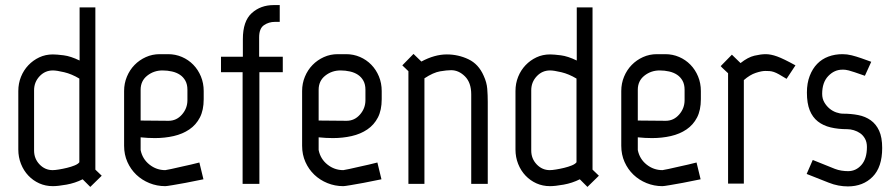

<svg xmlns="http://www.w3.org/2000/svg" viewBox="-20 -723 3512 755"><path d="M292 -414Q262 -432 232.5 -439Q203 -446 188 -446Q157 -446 135.5 -423Q114 -400 114 -368V-131Q114 -99 135.5 -76.5Q157 -54 187 -54Q196 -54 211.5 -56.5Q227 -59 243.5 -63Q260 -67 273.5 -72.5Q287 -78 292 -85ZM293 -694H355V-56L380 -32L335 12L305 -18Q275 -3 241.5 3Q208 9 188 9Q159 9 134.5 -2Q110 -13 91.5 -32.5Q73 -52 62.5 -78.5Q52 -105 52 -135V-365Q52 -395 62.5 -421Q73 -447 91.5 -466.5Q110 -486 134.5 -497.5Q159 -509 188 -509Q203 -509 230.5 -505.5Q258 -502 293 -485Z M643 -248Q674 -248 695.5 -272.5Q717 -297 717 -329V-370Q717 -391 709 -405.5Q701 -420 687.5 -429Q674 -438 656 -442Q638 -446 619 -446Q585 -446 559 -425.5Q533 -405 533 -370V-249ZM468 -365Q468 -395 479 -421.5Q490 -448 509 -467.5Q528 -487 553.5 -498.5Q579 -510 608 -510H641Q670 -510 695.5 -499Q721 -488 740 -468.5Q759 -449 770 -422.5Q781 -396 781 -365V-333Q781 -290 766 -261Q751 -232 724.5 -214Q698 -196 663 -188Q628 -180 589 -180Q561 -180 533 -183V-133Q540 -98 567.5 -76Q595 -54 630 -54Q632 -54 653.5 -58.5Q675 -63 700 -69Q729 -75 764 -84L780 -18Q742 -10 710 -4Q683 1 659 5Q635 9 630 9Q597 9 567.5 -3Q538 -15 516 -36Q494 -57 481 -86Q468 -115 468 -150Z M1000 0H934V-439H849V-500H935V-569Q935 -640 970 -671.5Q1005 -703 1056 -703H1080V-637H1061Q1037 -637 1018 -624Q999 -611 999 -576V-500H1092V-439H1000Z M1343 -248Q1374 -248 1395.5 -272.5Q1417 -297 1417 -329V-370Q1417 -391 1409 -405.5Q1401 -420 1387.5 -429Q1374 -438 1356 -442Q1338 -446 1319 -446Q1285 -446 1259 -425.5Q1233 -405 1233 -370V-249ZM1168 -365Q1168 -395 1179 -421.5Q1190 -448 1209 -467.5Q1228 -487 1253.5 -498.5Q1279 -510 1308 -510H1341Q1370 -510 1395.5 -499Q1421 -488 1440 -468.5Q1459 -449 1470 -422.5Q1481 -396 1481 -365V-333Q1481 -290 1466 -261Q1451 -232 1424.5 -214Q1398 -196 1363 -188Q1328 -180 1289 -180Q1261 -180 1233 -183V-133Q1240 -98 1267.5 -76Q1295 -54 1330 -54Q1332 -54 1353.5 -58.5Q1375 -63 1400 -69Q1429 -75 1464 -84L1480 -18Q1442 -10 1410 -4Q1383 1 1359 5Q1335 9 1330 9Q1297 9 1267.5 -3Q1238 -15 1216 -36Q1194 -57 1181 -86Q1168 -115 1168 -150Z M1882 -425Q1894 -399 1896 -374Q1898 -349 1898 -322V0H1833V-352Q1833 -398 1808.5 -422.5Q1784 -447 1754 -447Q1737 -447 1710.5 -442.5Q1684 -438 1649 -415V0H1586V-443L1562 -466L1606 -511L1637 -481Q1689 -509 1737 -509Q1782 -509 1822 -490Q1862 -471 1882 -425Z M2247 -414Q2217 -432 2187.5 -439Q2158 -446 2143 -446Q2112 -446 2090.5 -423Q2069 -400 2069 -368V-131Q2069 -99 2090.5 -76.5Q2112 -54 2142 -54Q2151 -54 2166.5 -56.5Q2182 -59 2198.5 -63Q2215 -67 2228.5 -72.5Q2242 -78 2247 -85ZM2248 -694H2310V-56L2335 -32L2290 12L2260 -18Q2230 -3 2196.5 3Q2163 9 2143 9Q2114 9 2089.5 -2Q2065 -13 2046.5 -32.5Q2028 -52 2017.5 -78.5Q2007 -105 2007 -135V-365Q2007 -395 2017.5 -421Q2028 -447 2046.5 -466.5Q2065 -486 2089.5 -497.5Q2114 -509 2143 -509Q2158 -509 2185.5 -505.5Q2213 -502 2248 -485Z M2598 -248Q2629 -248 2650.5 -272.5Q2672 -297 2672 -329V-370Q2672 -391 2664 -405.5Q2656 -420 2642.5 -429Q2629 -438 2611 -442Q2593 -446 2574 -446Q2540 -446 2514 -425.5Q2488 -405 2488 -370V-249ZM2423 -365Q2423 -395 2434 -421.5Q2445 -448 2464 -467.5Q2483 -487 2508.5 -498.5Q2534 -510 2563 -510H2596Q2625 -510 2650.5 -499Q2676 -488 2695 -468.5Q2714 -449 2725 -422.5Q2736 -396 2736 -365V-333Q2736 -290 2721 -261Q2706 -232 2679.5 -214Q2653 -196 2618 -188Q2583 -180 2544 -180Q2516 -180 2488 -183V-133Q2495 -98 2522.5 -76Q2550 -54 2585 -54Q2587 -54 2608.5 -58.5Q2630 -63 2655 -69Q2684 -75 2719 -84L2735 -18Q2697 -10 2665 -4Q2638 1 2614 5Q2590 9 2585 9Q2552 9 2522.5 -3Q2493 -15 2471 -36Q2449 -57 2436 -86Q2423 -115 2423 -150Z M3073 -413Q3055 -424 3043.5 -430.5Q3032 -437 3023 -440Q3014 -443 3006 -443.5Q2998 -444 2989 -444Q2975 -444 2952 -436.5Q2929 -429 2905 -408V-1H2843V-435Q2837 -441 2828 -449Q2819 -457 2814 -463L2858 -508L2892 -475Q2921 -498 2946.5 -504Q2972 -510 2991 -510Q3011 -510 3036 -501Q3061 -492 3108 -466Z M3449 -141Q3449 -66 3411.5 -28Q3374 10 3314 10Q3296 10 3277 6.5Q3258 3 3238 -5L3152 -39L3176 -94L3263 -59Q3276 -54 3289.5 -52Q3303 -50 3315 -50Q3346 -50 3367.5 -74.5Q3389 -99 3389 -145Q3389 -164 3381.5 -177.5Q3374 -191 3362.5 -199Q3351 -207 3337.5 -211Q3324 -215 3312 -215Q3276 -215 3246.5 -222Q3217 -229 3196 -245.5Q3175 -262 3164 -289.5Q3153 -317 3153 -359Q3153 -396 3164 -424.5Q3175 -453 3193.5 -472Q3212 -491 3237.5 -500.5Q3263 -510 3293 -510Q3311 -510 3329 -505.5Q3347 -501 3367 -494L3406 -480L3381 -425Q3355 -434 3340.5 -439Q3326 -444 3317.5 -446Q3309 -448 3305 -448.5Q3301 -449 3297 -449H3292Q3261 -449 3237 -424Q3213 -399 3213 -354Q3213 -335 3221.5 -320.5Q3230 -306 3242 -296Q3254 -286 3268.5 -281Q3283 -276 3295 -276Q3327 -276 3355 -270.5Q3383 -265 3404 -250Q3425 -235 3437 -209Q3449 -183 3449 -141Z"/></svg>

Font: Marvel
Style: Bold
Weight: 700
Designer: Carolina Trebol
Foundry: Carolina Trebol
Version: Version 1.001